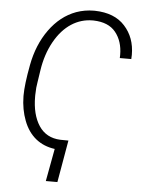

<svg xmlns="http://www.w3.org/2000/svg" viewBox="-60 -768 738 993"><g transform="rotate(5 309.5 -271.5)"><path d="M314 -40.5 271.5 -41C223.1 -43 186 -63 160.6 -101.1C135.3 -139.6 122.6 -189.9 122.6 -252.4C122.6 -254.9 122.6 -257.3 122.6 -259.8L124.5 -298.3C125 -305.2 129.9 -335.9 138.2 -391.1C146.5 -445.8 162.6 -495.1 187 -539.1C235.8 -627 306.6 -670.4 384.8 -670.4C386.7 -670.4 388.2 -670.4 390.1 -670.4C441.4 -668.9 479.5 -653.3 504.4 -622.6C529.3 -591.8 542 -552.7 542 -504.9C542 -500 542 -494.1 541.5 -488.8H601.1C601.6 -496.1 602.1 -503.4 602.1 -510.7C602.1 -570.8 584 -620.1 547.9 -659.7C512.2 -699.2 460.4 -719.7 392.6 -721.2C390.6 -721.2 388.7 -721.2 386.7 -721.2C355 -721.2 324.7 -715.8 295.9 -705.6C241.2 -685.5 195.3 -648.9 157.7 -596.7C120.1 -544.4 95.2 -482.9 82 -413.1C68.8 -343.3 62.5 -290 62.5 -253.4C62.5 -251.5 62.5 -250 62.5 -248C63 -202.6 70.8 -160.6 85.4 -122.6C114.7 -45.9 170.4 -1.5 247.1 8.8L215.8 178.2H275.9Z"/></g></svg>

Font: Roboto Light
Style: Italic
Weight: 300
Italic angle: -12°
Designer: Google
Version: Version 2.137; 2017